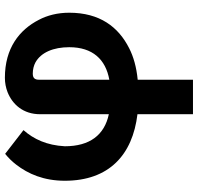

<svg xmlns="http://www.w3.org/2000/svg" viewBox="-32 -544 809 785"><g transform="rotate(-90 372.5 -151.5)"><path d="M233 -460 136 -535C120 -522 105 -507 92 -490C54 -441 26 -377 26 -291C26 -110 132 -14 298 6V233H439V7C490 2 533 -10 568 -28C655 -72 713 -148 713 -273C713 -321 702 -363 684 -397C643 -477 568 -536 447 -536C426 -536 406 -532 388 -525C338 -505 298 -461 298 -392V-111C213 -129 167 -189 167 -291C171 -365 196 -418 233 -460ZM464 -422C481 -422 497 -418 510 -411C551 -388 572 -337 572 -273C572 -177 522 -124 439 -109V-396C439 -414 446 -422 464 -422Z"/></g></svg>

Font: Asimov
Style: Regular
Weight: 500
Designer: Google
Version: Version 2.000980; 2014